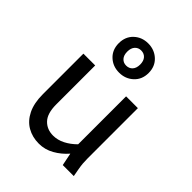

<svg xmlns="http://www.w3.org/2000/svg" viewBox="-230 -929 1059 1059"><g transform="rotate(45 300.0 -399.0)"><path d="M85 -199V-515H177V-211Q177 -141 207.5 -109Q238 -77 286 -77Q321 -77 354.5 -94Q388 -111 418 -141V-515H510V-122Q510 -101 511.5 -83.5Q513 -66 517 -44L525 0H439L424 -74Q392 -37 350.5 -13.5Q309 10 262 10Q211 10 171 -13Q131 -36 108 -82.5Q85 -129 85 -199ZM182 -694Q182 -745 215.5 -776.5Q249 -808 298 -808Q347 -808 381 -776.5Q415 -745 415 -694Q415 -643 381 -611.5Q347 -580 298 -580Q249 -580 215.5 -611.5Q182 -643 182 -694ZM248 -694Q248 -666 262 -650.5Q276 -635 298 -635Q321 -635 335 -650.5Q349 -666 349 -694Q349 -722 335 -737.5Q321 -753 298 -753Q276 -753 262 -737.5Q248 -722 248 -694Z"/></g></svg>

Font: Radio Canada
Style: Regular
Weight: 400
Designer: Charles Daoud, Etienne Aubert Bonn, Alexandre Saumier Demers, Jacques Le Bailly
Foundry: Radio-Canada
Version: Version 2.104;gftools[0.9.28.dev5+ged2979d]